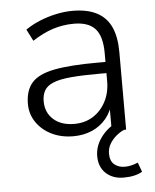

<svg xmlns="http://www.w3.org/2000/svg" viewBox="-51 -537 623 771"><g transform="rotate(-5 261.0 -151.5)"><path d="M230 8Q181 8 142.5 -11Q104 -30 81.5 -63Q59 -96 59 -137Q59 -191 86 -222Q113 -253 177 -265.5Q241 -278 353 -278H396V-233H354Q287 -233 241.5 -229Q196 -225 170 -214.5Q144 -204 133.5 -186Q123 -168 123 -142Q123 -97 154 -69Q185 -41 238 -41Q281 -41 313.5 -61.5Q346 -82 365 -118Q384 -154 384 -200V-314Q384 -381 357 -411.5Q330 -442 271 -442Q227 -442 186.5 -429Q146 -416 103 -388L79 -435Q105 -453 136.5 -466Q168 -479 202.5 -486.5Q237 -494 270 -494Q329 -494 367.5 -474Q406 -454 424.5 -414Q443 -374 443 -311V0H385V-117H395Q386 -78 363 -50Q340 -22 306 -7Q272 8 230 8ZM417 191Q373 191 345.5 165.5Q318 140 318 96Q318 57 342.5 22.5Q367 -12 410 -34L435 0Q420 6 404 19Q388 32 377 50Q366 68 366 90Q366 120 383 134Q400 148 425 148Q438 148 451 145Q464 142 478 136L492 174Q479 182 460 186.5Q441 191 417 191Z"/></g></svg>

Font: Nunito Sans 12pt ExtraLight 12pt Light
Style: Regular
Weight: 300
Version: Version 3.101;gftools[0.9.27]